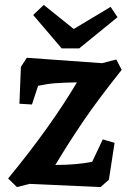

<svg xmlns="http://www.w3.org/2000/svg" viewBox="-20 -747 533 781"><path d="M293 -412Q238 -411 205 -408.5Q172 -406 135 -398L110 -322L59 -325L65 -475L89 -512L395 -490L453 -505L475 -463Q378 -341 320.5 -256.5Q263 -172 205 -76Q292 -76 355 -89L398 -180L446 -166L423 -16L389 14L100 1L49 14L13 -21Q185 -230 293 -412ZM458 -677 302 -550H231L115 -686L158 -727L280 -629L430 -719Z"/></svg>

Font: Andada Pro ExtraBold
Style: Italic
Weight: 800
Italic angle: -6.99998°
Designer: Carolina Giovagnoli
Foundry: Huerta Tipografica
Version: Version 3.005; ttfautohint (v1.8.4)